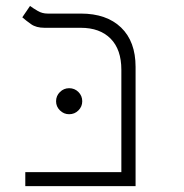

<svg xmlns="http://www.w3.org/2000/svg" viewBox="-20 -632 626 652"><path d="M65.9 0V-47.4H392.1V-395Q392.1 -463.9 355.7 -500.7Q319.3 -537.6 254.4 -537.6H131.3Q103 -537.6 85.7 -549.8Q68.4 -562 55.7 -573.2L82 -611.8Q93.3 -603.5 108.4 -594.7Q123.5 -585.9 141.6 -585.9H254.4Q341.8 -585.9 391.1 -538.6Q440.4 -491.2 440.4 -404.8V0ZM214.8 -244.1Q196.8 -244.1 183.6 -257.1Q170.4 -270 170.4 -288.1Q170.4 -306.6 183.6 -319.6Q196.8 -332.5 214.8 -332.5Q233.4 -332.5 246.3 -319.6Q259.3 -306.6 259.3 -288.1Q259.3 -270 246.3 -257.1Q233.4 -244.1 214.8 -244.1Z"/></svg>

Font: Cascadia Code NF ExtraLight
Style: Regular
Weight: 200
Monospace: yes
Designer: Aaron Bell
Foundry: Saja Typeworks
Version: Version 2404.023; ttfautohint (v1.8.4)